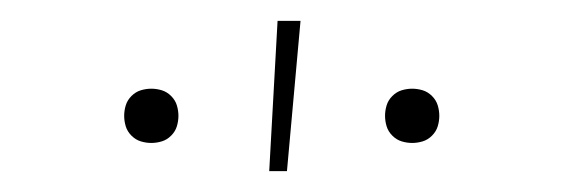

<svg xmlns="http://www.w3.org/2000/svg" viewBox="-20 -764 540 184"><path d="M375 -627Q370 -627 365 -628.5Q360 -630 356 -634Q352 -638 350.5 -643Q349 -648 349 -653Q349 -658 350.5 -663Q352 -668 356 -672Q360 -676 365 -677.5Q370 -679 375 -679Q380 -679 385 -677.5Q390 -676 394 -672Q398 -668 399.5 -663Q401 -658 401 -653Q401 -648 399.5 -643Q398 -638 394 -634Q390 -630 385 -628.5Q380 -627 375 -627ZM125 -627Q120 -627 115 -628.5Q110 -630 106 -634Q102 -638 100.5 -643Q99 -648 99 -653Q99 -658 100.5 -663Q102 -668 106 -672Q110 -676 115 -677.5Q120 -679 125 -679Q130 -679 135 -677.5Q140 -676 144 -672Q148 -668 149.5 -663Q151 -658 151 -653Q151 -648 149.5 -643Q148 -638 144 -634Q140 -630 135 -628.5Q130 -627 125 -627ZM238 -600 246 -744H268L255 -600Z"/></svg>

Font: Iosevka Term Curly Thin
Style: Regular
Weight: 100
Designer: Belleve Invis
Foundry: Belleve Invis
Version: Version 32.3.0